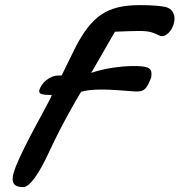

<svg xmlns="http://www.w3.org/2000/svg" viewBox="-20 -725 715 765"><path d="M577.1 -403.3Q571.3 -389.2 565.9 -380.9Q560.5 -372.6 554.2 -367.9Q547.9 -363.3 539.8 -361.8Q531.7 -360.4 521 -360.4Q475.1 -364.3 442.1 -366.2Q409.2 -368.2 383.8 -368.2Q358.9 -368.2 340.1 -366.2Q321.3 -364.3 303.2 -359.4Q295.9 -347.7 281.2 -322.3Q266.6 -296.9 248.8 -264.4Q231 -231.9 212.4 -195.3Q193.8 -158.7 178.2 -125Q144.5 -51.8 117.9 -15.6Q91.3 20.5 72.8 20.5Q50.3 20.5 40.3 12.5Q30.3 4.4 30.3 -11.2Q30.3 -29.8 43.7 -63.2Q57.1 -96.7 81.1 -144.5Q89.8 -162.1 100.3 -182.1Q110.8 -202.1 121.6 -222.2Q132.3 -242.2 142.6 -261.2Q152.8 -280.3 161.1 -295.7Q169.4 -311 175 -321.8Q180.7 -332.5 182.1 -335.9Q183.6 -339.8 184.3 -341.3Q185.1 -342.8 185.3 -343.5Q185.5 -344.2 185.5 -344.5Q185.5 -344.7 186 -346.7H177.2Q158.7 -346.7 147.5 -349.6Q136.2 -352.5 136.2 -362.3Q136.2 -367.7 140.6 -376Q150.9 -395 163.6 -405Q176.3 -415 188.2 -419.4Q200.2 -423.8 210.2 -424.1Q220.2 -424.3 225.6 -424.3Q238.8 -451.2 252 -478Q265.1 -504.9 278.3 -531.7Q303.2 -581.1 328.9 -614.3Q354.5 -647.5 384.8 -667.5Q415 -687.5 451.7 -696Q488.3 -704.6 535.2 -704.6Q578.1 -704.6 603.8 -702.1Q629.4 -699.7 639.6 -697.3Q659.2 -691.9 667.2 -679Q675.3 -666 675.3 -650.4Q675.3 -638.2 671.1 -626Q667 -613.8 659.9 -603.8Q652.8 -593.8 643.8 -587.4Q634.8 -581.1 625.5 -581.1Q620.1 -581.1 616.2 -583Q605.5 -587.9 596.9 -591.6Q588.4 -595.2 579.6 -597.4Q570.8 -599.6 559.8 -600.6Q548.8 -601.6 532.7 -601.6Q516.1 -601.6 493.4 -600.8Q470.7 -600.1 438 -598.6Q424.8 -575.7 413.3 -555.9Q401.9 -536.1 390.9 -516.8Q379.9 -497.6 368.4 -477.8Q356.9 -458 343.3 -434.6Q361.3 -440.9 382.6 -446Q403.8 -451.2 426 -454.6Q448.2 -458 470.7 -460Q493.2 -461.9 513.7 -461.9Q550.8 -461.9 567.1 -456.1Q583.5 -450.2 583.5 -432.1Q583.5 -428.2 583 -420.7Q582.5 -413.1 577.1 -403.3Z"/></svg>

Font: Damion
Style: Regular
Weight: 400
Foundry: vernon adams
Version: Version 1.000